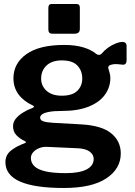

<svg xmlns="http://www.w3.org/2000/svg" viewBox="-20 -762 673 957"><path d="M591 -553Q600 -553 605.5 -548Q611 -543 611 -531V-463Q611 -449 605 -443.5Q599 -438 588 -440Q575 -442 562.5 -442.5Q550 -443 541 -441Q514 -437 521 -418Q523 -409 526.5 -398Q530 -387 530 -373Q530 -328 503.5 -290.5Q477 -253 423 -231Q369 -209 289 -209Q249 -209 225 -204.5Q201 -200 190.5 -192.5Q180 -185 180 -176Q180 -163 195.5 -157.5Q211 -152 243 -150L386 -142Q488 -136 535 -97Q582 -58 582 3Q582 79 510 127Q438 175 298 175Q153 175 80 143Q7 111 7 46Q7 11 34 -11Q61 -33 103 -48Q116 -53 103 -59Q78 -71 61.5 -88.5Q45 -106 45 -133Q45 -153 58 -169.5Q71 -186 93 -200Q115 -214 142 -224Q147 -226 149 -229.5Q151 -233 144 -236Q97 -258 72 -292Q47 -326 47 -372Q47 -446 111.5 -492Q176 -538 300 -538Q355 -538 395 -526Q435 -514 460 -493Q467 -488 474.5 -488.5Q482 -489 487 -495Q500 -511 518 -524Q536 -537 556 -545Q576 -553 591 -553ZM288 -285Q341 -285 365.5 -309.5Q390 -334 390 -370Q390 -410 365.5 -435.5Q341 -461 288 -461Q239 -461 212 -435.5Q185 -410 185 -370Q185 -334 212 -309.5Q239 -285 288 -285ZM214 -30Q194 -31 176 -24Q158 -17 146 -4Q134 9 134 26Q134 49 151 66Q168 83 206 92Q244 101 308 101Q376 101 411.5 82.5Q447 64 447 30Q447 9 427.5 -6Q408 -21 368 -23ZM378 -724V-618Q378 -606 371.5 -600Q365 -594 351 -594H243Q230 -594 225.5 -599.5Q221 -605 221 -616V-723Q221 -742 237 -742H362Q378 -742 378 -724Z"/></svg>

Font: Libre Franklin
Style: Bold
Weight: 700
Designer: Pablo Impallari, Rodrigo Fuenzalida, Nhung Nguyen
Foundry: Impallari Type
Version: Version 3.000